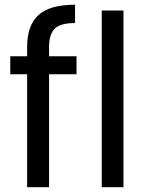

<svg xmlns="http://www.w3.org/2000/svg" viewBox="-20 -784 614 804"><path d="M93.6 0V-587.1Q93.6 -678.1 141.2 -721.2Q188.8 -764.2 294.3 -764.2V-687.5Q233.3 -687.5 209.3 -664Q185.4 -640.4 185.4 -587.1V0ZM23 -472.9V-548.3H300.4V-472.9ZM406 0V-740H497V0Z"/></svg>

Font: Poppins Variable
Style: Regular
Weight: 100
Designer: Jonny Pinhorn
Foundry: Indian Type Foundry
Version: Version 6.000